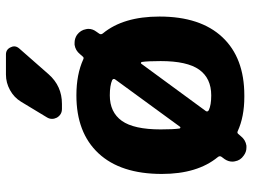

<svg xmlns="http://www.w3.org/2000/svg" viewBox="-118 -706 820 623"><g transform="rotate(-90 291.5 -395.0)"><path d="M185.5 -221.7Q186.5 -219.7 188.5 -219.2Q190.4 -218.8 191.4 -220.7L344.7 -430.7Q348.6 -436.5 342.8 -440.4Q325.2 -448.2 293 -448.2Q238.3 -448.2 210.4 -409.2Q182.6 -370.1 182.6 -283.2Q182.6 -242.2 185.5 -221.7ZM242.2 -136.7Q238.3 -130.9 245.1 -127Q261.7 -119.1 293 -119.1Q348.6 -119.1 376.5 -158.2Q404.3 -197.3 404.3 -283.2Q404.3 -325.2 401.4 -344.7Q400.4 -346.7 398.4 -347.2Q396.5 -347.7 395.5 -345.7ZM176.8 -33.2Q170.9 -36.1 167 -30.3L160.2 -22.5Q148.4 -7.8 129.9 -4.9Q127 -4.9 123 -4.9Q109.4 -4.9 97.7 -13.7Q82 -24.4 79.1 -42Q78.1 -45.9 78.1 -50.8Q78.1 -63.5 85.9 -75.2L93.8 -85.9Q97.7 -91.8 92.8 -97.7Q38.1 -164.1 38.1 -279.3Q38.1 -413.1 105 -484.9Q171.9 -556.6 293 -556.6Q361.3 -556.6 410.2 -534.2Q416 -531.2 419.9 -537.1L426.8 -544.9Q438.5 -559.6 457 -562.5Q460 -562.5 463.9 -562.5Q477.5 -562.5 489.3 -554.7Q504.9 -543 507.8 -525.4Q508.8 -521.5 508.8 -517.6Q508.8 -503.9 500 -492.2L493.2 -482.4Q489.3 -476.6 494.1 -470.7Q548.8 -404.3 548.8 -287.1Q548.8 -154.3 481.9 -83Q415 -11.7 293 -11.7Q290 -11.7 288.1 -11.7Q223.6 -11.7 176.8 -33.2ZM249 -603.5Q230.5 -603.5 220.7 -620.1Q216.8 -627.9 216.8 -635.7Q216.8 -644.5 221.7 -652.3L272.5 -736.3Q286.1 -758.8 310.1 -772Q334 -785.2 360.4 -785.2H425.8Q442.4 -785.2 449.2 -769.5Q452.1 -763.7 452.1 -758.8Q452.1 -750 445.3 -742.2L361.3 -646.5Q323.2 -603.5 265.6 -603.5Z"/></g></svg>

Font: Gen Jyuu Gothic Bold
Style: Bold
Weight: 700
Designer: [Source Han Sans]
Ryoko NISHIZUKA  (kana & ideographs); Paul D. Hunt (Latin, Greek & Cyrillic); Wenlong ZHANG  (bopomofo
Version: Version 1.002.20150607